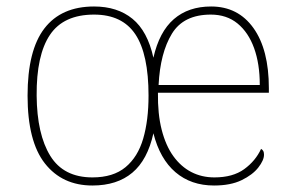

<svg xmlns="http://www.w3.org/2000/svg" viewBox="-20 -562 903 592"><path d="M265 10Q172 10 118.5 -58Q65 -126 65 -267Q65 -407 117 -474.5Q169 -542 270 -542Q342 -542 388.5 -504Q435 -466 453 -384Q471 -464 516 -503Q561 -542 631 -542Q714 -542 761.5 -475.5Q809 -409 809 -290V-276H467Q466 -211 478.5 -162Q491 -113 514.5 -80.5Q538 -48 570 -31.5Q602 -15 641 -15Q698 -15 733 -40.5Q768 -66 785 -103Q790 -100 792 -96Q794 -92 794 -85Q794 -68 776.5 -45.5Q759 -23 725 -6.5Q691 10 640 10Q569 10 521 -31Q473 -72 453 -151Q435 -69 388 -29.5Q341 10 265 10ZM265 -15Q329 -15 367 -46.5Q405 -78 421.5 -134.5Q438 -191 438 -267Q438 -395 397.5 -456Q357 -517 270 -517Q176 -517 134 -454.5Q92 -392 93 -267Q94 -148 135 -81.5Q176 -15 265 -15ZM781 -300Q781 -365 763.5 -413.5Q746 -462 712.5 -489.5Q679 -517 630 -517Q546 -517 510 -458Q474 -399 469 -300Z"/></svg>

Font: Noto Serif Bengali Thin
Style: Regular
Weight: 250
Version: Version 2.003